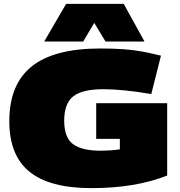

<svg xmlns="http://www.w3.org/2000/svg" viewBox="-20 -960 926 990"><path d="M28 -335Q28 -525 143.5 -617.5Q259 -710 497 -710Q562 -710 613.5 -706.5Q665 -703 711.5 -694.5Q758 -686 810 -673L760 -475Q690 -487 626.5 -493.5Q563 -500 514 -500Q404 -500 357.5 -463Q311 -426 311 -338Q311 -250 357 -216.5Q403 -183 497 -183Q526 -183 552.5 -185Q579 -187 598 -190V-244H476V-428H842V-55Q679 10 451 10Q236 10 132 -74.5Q28 -159 28 -335ZM208 -746 321 -940H618L725 -746H524L466 -842L409 -746Z"/></svg>

Font: Georama Extended Black
Style: Regular
Weight: 900
Width: 7
Designer: Jean-Baptiste Levee
Foundry: Production Type
Version: Version 1.000